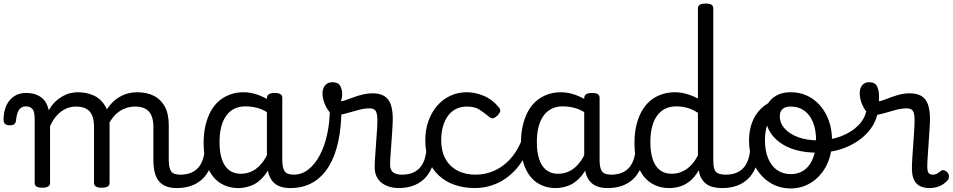

<svg xmlns="http://www.w3.org/2000/svg" viewBox="-75 -1035 5329 1074"><path d="M161 15Q140 15 129.5 8.5Q119 2 119 -11V-369Q119 -411 106 -425.5Q93 -440 70 -440Q53 -440 41.5 -431Q30 -422 23.5 -405Q17 -388 15 -365Q14 -349 6 -341.5Q-2 -334 -20 -334Q-36 -334 -46 -341Q-56 -348 -55 -374Q-53 -417 -37.5 -448.5Q-22 -480 5.5 -497.5Q33 -515 70 -515Q98 -515 119 -508.5Q140 -502 156 -490Q172 -478 182 -460.5Q192 -443 197 -422L198 -418Q214 -447 234 -466Q254 -485 275.5 -497Q297 -509 319 -514Q341 -519 360 -519Q411 -519 451 -500Q491 -481 514.5 -440.5Q538 -400 538 -334V-11Q538 2 527 8.5Q516 15 494 15Q472 15 461.5 8.5Q451 2 451 -11V-326Q451 -362 441 -387.5Q431 -413 408.5 -426Q386 -439 348 -439Q330 -439 311 -433.5Q292 -428 272.5 -415Q253 -402 236 -381Q219 -360 205 -329V-11Q205 2 194 8.5Q183 15 161 15ZM914 17Q880 17 855 7.5Q830 -2 814 -21.5Q798 -41 790.5 -70.5Q783 -100 783 -140V-326Q783 -361 773 -386.5Q763 -412 740.5 -425.5Q718 -439 681 -439Q655 -439 628.5 -430Q602 -421 578 -400.5Q554 -380 535.5 -345Q517 -310 506 -259H480Q480 -316 495.5 -363.5Q511 -411 539.5 -446Q568 -481 607 -500Q646 -519 693 -519Q744 -519 783.5 -500Q823 -481 846 -440.5Q869 -400 869 -334V-140Q869 -95 882.5 -76.5Q896 -58 933 -58Q947 -58 953.5 -46.5Q960 -35 958.5 -20.5Q957 -6 946 5.5Q935 17 914 17Z M914 17Q900 17 893.5 5.5Q887 -6 888.5 -20.5Q890 -35 901 -46.5Q912 -58 933 -58Q963 -58 986.5 -66Q1010 -74 1027 -90Q1044 -106 1054.5 -130Q1065 -154 1069 -186Q1071 -201 1084 -205.5Q1097 -210 1109.5 -205.5Q1122 -201 1120 -186Q1116 -133 1099 -94.5Q1082 -56 1055 -31.5Q1028 -7 992.5 5Q957 17 914 17Z M1259 17Q1202 17 1158 -10.5Q1114 -38 1089 -94Q1064 -150 1064 -235Q1064 -287 1074 -331Q1084 -375 1102.5 -410Q1121 -445 1148.5 -469Q1176 -493 1211 -506Q1246 -519 1288 -519Q1329 -519 1372 -503Q1415 -487 1449 -461V-386Q1409 -418 1372.5 -429Q1336 -440 1297 -440Q1271 -440 1248.5 -432Q1226 -424 1208.5 -408Q1191 -392 1178.5 -368Q1166 -344 1159.5 -312Q1153 -280 1153 -239Q1153 -184 1166 -144.5Q1179 -105 1205.5 -84Q1232 -63 1272 -63Q1308 -63 1339.5 -79.5Q1371 -96 1397.5 -132.5Q1424 -169 1443 -229L1459 -168Q1436 -91 1402.5 -51Q1369 -11 1331.5 3Q1294 17 1259 17ZM1549 17Q1515 17 1490 7.5Q1465 -2 1449 -21.5Q1433 -41 1425.5 -70.5Q1418 -100 1418 -140V-486Q1418 -501 1429 -508Q1440 -515 1462 -515Q1483 -515 1493.5 -508.5Q1504 -502 1504 -488V-140Q1504 -95 1517.5 -76.5Q1531 -58 1568 -58Q1577 -58 1581.5 -46.5Q1586 -35 1584.5 -20.5Q1583 -6 1574.5 5.5Q1566 17 1549 17Z M1549 17Q1530 17 1523.5 5.5Q1517 -6 1521 -20.5Q1525 -35 1537 -46.5Q1549 -58 1568 -58Q1613 -58 1650 -87Q1687 -116 1714 -167Q1741 -218 1755.5 -285.5Q1770 -353 1770 -429Q1770 -441 1780 -446.5Q1790 -452 1802.5 -452Q1815 -452 1825 -446.5Q1835 -441 1835 -429Q1835 -327 1817.5 -245Q1800 -163 1764.5 -104.5Q1729 -46 1675 -14.5Q1621 17 1549 17Z M2152 17Q2129 17 2106 10.5Q2083 4 2063.5 -9.5Q2044 -23 2032.5 -45.5Q2021 -68 2021 -100Q2021 -125 2023.5 -159Q2026 -193 2028.5 -230.5Q2031 -268 2033.5 -302Q2036 -336 2036 -361Q2036 -400 2026.5 -414.5Q2017 -429 1991 -429Q1963 -429 1927 -419Q1891 -409 1857 -399.5Q1823 -390 1802 -390Q1784 -390 1767.5 -409.5Q1751 -429 1740 -457.5Q1729 -486 1729 -513Q1729 -531 1735.5 -545Q1742 -559 1754.5 -567Q1767 -575 1785 -575Q1816 -575 1827.5 -555Q1839 -535 1839 -510Q1839 -499 1837 -488Q1835 -477 1832 -469Q1842 -469 1860.5 -475.5Q1879 -482 1903 -491Q1927 -500 1954.5 -506.5Q1982 -513 2009 -513Q2049 -513 2074 -498Q2099 -483 2110.5 -451.5Q2122 -420 2122 -369Q2122 -346 2119.5 -310.5Q2117 -275 2114.5 -237Q2112 -199 2109.5 -166Q2107 -133 2107 -115Q2107 -84 2124 -71Q2141 -58 2171 -58Q2185 -58 2192 -46.5Q2199 -35 2197.5 -20.5Q2196 -6 2185 5.5Q2174 17 2152 17Z M2154 17Q2140 17 2133.5 5.5Q2127 -6 2128.5 -20.5Q2130 -35 2141 -46.5Q2152 -58 2173 -58Q2203 -58 2226.5 -66Q2250 -74 2267 -90Q2284 -106 2294.5 -130Q2305 -154 2309 -186Q2311 -201 2324 -205.5Q2337 -210 2349.5 -205.5Q2362 -201 2360 -186Q2356 -133 2339 -94.5Q2322 -56 2295 -31.5Q2268 -7 2232.5 5Q2197 17 2154 17Z M2585 17Q2456 17 2380 -53Q2304 -123 2304 -250Q2304 -309 2321.5 -358Q2339 -407 2370 -443Q2401 -479 2443.5 -499Q2486 -519 2537 -519Q2583 -519 2631 -499Q2679 -479 2715 -435Q2726 -421 2723 -411.5Q2720 -402 2709 -390Q2696 -377 2685 -374Q2674 -371 2662 -381Q2634 -404 2607.5 -421.5Q2581 -439 2537 -439Q2504 -439 2477 -426Q2450 -413 2431.5 -388Q2413 -363 2403 -328.5Q2393 -294 2393 -250Q2393 -190 2416.5 -147Q2440 -104 2483.5 -81Q2527 -58 2585 -58Q2599 -58 2606.5 -46.5Q2614 -35 2614 -20.5Q2614 -6 2607 5.5Q2600 17 2585 17Z M2583 17Q2574 17 2569.5 5.5Q2565 -6 2565 -20.5Q2565 -35 2570 -46.5Q2575 -58 2584 -58Q2639 -58 2687.5 -79Q2736 -100 2775 -141Q2814 -182 2840 -243Q2845 -252 2857.5 -249.5Q2870 -247 2880.5 -238Q2891 -229 2887 -219Q2858 -140 2810.5 -87.5Q2763 -35 2704.5 -9Q2646 17 2583 17Z M3034 17Q2977 17 2933 -10.5Q2889 -38 2864 -94Q2839 -150 2839 -235Q2839 -287 2849 -331Q2859 -375 2877.5 -410Q2896 -445 2923.5 -469Q2951 -493 2986 -506Q3021 -519 3063 -519Q3104 -519 3147 -503Q3190 -487 3224 -461V-386Q3184 -418 3147.5 -429Q3111 -440 3072 -440Q3046 -440 3023.5 -432Q3001 -424 2983.5 -408Q2966 -392 2953.5 -368Q2941 -344 2934.5 -312Q2928 -280 2928 -239Q2928 -184 2941 -144.5Q2954 -105 2980.5 -84Q3007 -63 3047 -63Q3083 -63 3114.5 -79.5Q3146 -96 3172.5 -132.5Q3199 -169 3218 -229L3234 -168Q3211 -91 3177.5 -51Q3144 -11 3106.5 3Q3069 17 3034 17ZM3324 17Q3290 17 3265 7.5Q3240 -2 3224 -21.5Q3208 -41 3200.5 -70.5Q3193 -100 3193 -140V-486Q3193 -501 3204 -508Q3215 -515 3237 -515Q3258 -515 3268.5 -508.5Q3279 -502 3279 -488V-140Q3279 -95 3292.5 -76.5Q3306 -58 3343 -58Q3352 -58 3356.5 -46.5Q3361 -35 3359.5 -20.5Q3358 -6 3349.5 5.5Q3341 17 3324 17Z M3324 17Q3310 17 3303.5 5.5Q3297 -6 3298.5 -20.5Q3300 -35 3311 -46.5Q3322 -58 3343 -58Q3373 -58 3396.5 -66Q3420 -74 3437 -90Q3454 -106 3464.5 -130Q3475 -154 3479 -186Q3481 -201 3494 -205.5Q3507 -210 3519.5 -205.5Q3532 -201 3530 -186Q3526 -133 3509 -94.5Q3492 -56 3465 -31.5Q3438 -7 3402.5 5Q3367 17 3324 17Z M3669 17Q3612 17 3568 -10.5Q3524 -38 3499 -94Q3474 -150 3474 -235Q3474 -287 3484 -331Q3494 -375 3513 -410Q3532 -445 3559.5 -469Q3587 -493 3623 -506Q3659 -519 3702 -519Q3732 -519 3765.5 -509.5Q3799 -500 3829 -484V-989Q3829 -1002 3840 -1008.5Q3851 -1015 3873 -1015Q3895 -1015 3905 -1008.5Q3915 -1002 3915 -989V-135Q3915 -90 3929.5 -74Q3944 -58 3984 -58Q3996 -58 4002 -46.5Q4008 -35 4006.5 -20.5Q4005 -6 3995 5.5Q3985 17 3965 17Q3937 17 3914.5 11.5Q3892 6 3876 -6Q3860 -18 3849.5 -35.5Q3839 -53 3835 -77L3834 -83Q3811 -43 3783 -21Q3755 1 3726 9Q3697 17 3669 17ZM3682 -63Q3711 -63 3737 -73.5Q3763 -84 3786.5 -106.5Q3810 -129 3829 -166V-404Q3798 -424 3768.5 -432Q3739 -440 3707 -440Q3681 -440 3658.5 -432Q3636 -424 3618.5 -408Q3601 -392 3588.5 -368Q3576 -344 3569.5 -312Q3563 -280 3563 -239Q3563 -184 3576 -144.5Q3589 -105 3615.5 -84Q3642 -63 3682 -63Z M3965 17Q3951 17 3944.5 5.5Q3938 -6 3939.5 -20.5Q3941 -35 3952 -46.5Q3963 -58 3984 -58Q4014 -58 4037.5 -66Q4061 -74 4078 -90Q4095 -106 4105.5 -130Q4116 -154 4120 -186Q4122 -201 4135 -205.5Q4148 -210 4160.5 -205.5Q4173 -201 4171 -186Q4167 -133 4150 -94.5Q4133 -56 4106 -31.5Q4079 -7 4043.5 5Q4008 17 3965 17Z M4348 19Q4281 19 4228 -16Q4175 -51 4145 -111.5Q4115 -172 4115 -250Q4115 -303 4131 -347.5Q4147 -392 4179 -424.5Q4211 -457 4260 -475.5Q4309 -494 4375 -494Q4388 -494 4391.5 -483Q4395 -472 4390.5 -461Q4386 -450 4373 -450Q4342 -450 4315.5 -441Q4289 -432 4268.5 -415Q4248 -398 4233.5 -374Q4219 -350 4211.5 -318.5Q4204 -287 4204 -250Q4204 -192 4221.5 -149.5Q4239 -107 4271.5 -84Q4304 -61 4348 -61Q4381 -61 4407.5 -74Q4434 -87 4452 -112Q4470 -137 4480 -172Q4490 -207 4490 -250Q4490 -308 4473 -350.5Q4456 -393 4424 -416Q4392 -439 4348 -439Q4329 -439 4320 -451Q4311 -463 4311 -479Q4311 -495 4320 -507Q4329 -519 4348 -519Q4415 -519 4467 -484.5Q4519 -450 4549 -389Q4579 -328 4579 -250Q4579 -203 4568 -162Q4557 -121 4536 -88Q4515 -55 4486.5 -31Q4458 -7 4423 6Q4388 19 4348 19Z M4496 -181Q4430 -181 4376.5 -196Q4323 -211 4284.5 -240Q4246 -269 4225.5 -309Q4205 -349 4205 -398Q4205 -424 4215.5 -446Q4226 -468 4245 -484.5Q4264 -501 4289.5 -510Q4315 -519 4346 -519Q4365 -519 4374.5 -507Q4384 -495 4384 -479Q4384 -463 4374.5 -451Q4365 -439 4346 -439Q4318 -439 4302.5 -425Q4287 -411 4287 -385Q4287 -346 4314.5 -315.5Q4342 -285 4390 -267.5Q4438 -250 4499 -250Q4570 -250 4629 -272.5Q4688 -295 4726 -333.5Q4764 -372 4772 -421Q4774 -434 4790.5 -438Q4807 -442 4823 -438Q4839 -434 4837 -421Q4829 -352 4782 -298Q4735 -244 4661 -212.5Q4587 -181 4496 -181Z M5126 17Q5100 17 5081 10Q5062 3 5050 -10.5Q5038 -24 5032 -44.5Q5026 -65 5026 -91Q5026 -119 5028.5 -155Q5031 -191 5033.5 -229Q5036 -267 5038.5 -301.5Q5041 -336 5041 -361Q5041 -400 5031.5 -414.5Q5022 -429 4996 -429Q4968 -429 4932 -419Q4896 -409 4862 -399.5Q4828 -390 4807 -390Q4789 -390 4772.5 -409.5Q4756 -429 4745 -457.5Q4734 -486 4734 -513Q4734 -531 4740 -545Q4746 -559 4757.5 -567Q4769 -575 4787 -575Q4820 -575 4831 -552Q4842 -529 4842 -498Q4842 -491 4842 -484Q4842 -477 4841 -469Q4853 -469 4880 -480Q4907 -491 4942.5 -502Q4978 -513 5014 -513Q5054 -513 5079 -498Q5104 -483 5115.5 -451.5Q5127 -420 5127 -369Q5127 -346 5124.5 -310.5Q5122 -275 5119.5 -235.5Q5117 -196 5114.5 -161Q5112 -126 5112 -103Q5112 -77 5119.5 -67.5Q5127 -58 5142 -58Q5152 -58 5160 -61Q5168 -64 5175.5 -69.5Q5183 -75 5190 -80Q5198 -86 5208 -82Q5218 -78 5225 -70Q5233 -60 5233.5 -50Q5234 -40 5229 -31Q5218 -16 5201.5 -5Q5185 6 5165.5 11.5Q5146 17 5126 17Z"/></svg>

Font: Playwrite ES
Style: Regular
Weight: 400
Designer: Veronika Burian, José Scaglione
Foundry: TypeTogether
Version: Version 1.002